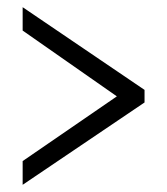

<svg xmlns="http://www.w3.org/2000/svg" viewBox="-20 -625 465 534"><path d="M43 -111V-177L305 -357L43 -540V-605L382 -375V-340Z"/></svg>

Font: Noto Serif Lao ExtraCondensed
Style: Regular
Weight: 400
Width: 2
Designer: Monotype Design Team
Foundry: Monotype Imaging Inc.
Version: Version 2.003; ttfautohint (v1.8.4.7-5d5b)